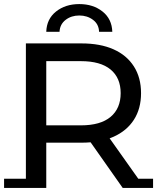

<svg xmlns="http://www.w3.org/2000/svg" viewBox="-22 -913 771 942"><path d="M105 0V-700H378Q470 -700 535 -671Q600 -642 635 -587Q670 -532 670 -456Q670 -380 635 -325.5Q600 -271 535 -242Q470 -213 378 -213H160L205 -259V0ZM580 9 395 -254H502L682 0ZM205 -249 160 -298H375Q471 -298 520.5 -339.5Q570 -381 570 -456Q570 -531 520.5 -572Q471 -613 375 -613H160L205 -663ZM-2 -36H205V9H-2ZM580 -36H729V9H580ZM205 -757Q207 -820 253 -856.5Q299 -893 367 -893Q435 -893 481 -856.5Q527 -820 529 -757H464Q463 -794 434.5 -815.5Q406 -837 367 -837Q328 -837 300 -815.5Q272 -794 270 -757Z"/></svg>

Font: Montserrat Underline Thin Medium
Style: Regular
Weight: 500
Version: Version 9.000